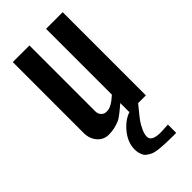

<svg xmlns="http://www.w3.org/2000/svg" viewBox="-269 -695 1020 1020"><g transform="rotate(-45 241.0 -185.0)"><path d="M403.8 254.9H381.8Q263.2 254.9 234.4 240.2Q205.6 225.6 198.2 212.9Q185.1 189.5 185.1 161.1Q185.1 108.4 224.6 60.5Q264.2 12.7 310.1 0H305.7V-67.4Q247.6 -17.1 228 -8.8Q186 8.8 145.5 8.8Q105.5 8.8 80.6 -20.5Q55.7 -49.8 55.7 -92.3V-625H180.7V-130.4Q180.7 -110.8 192.4 -98.6Q204.1 -86.4 219.2 -86.4Q233.9 -86.4 243.7 -88.9Q252.9 -91.8 262.7 -97.7Q272.5 -103.5 277.8 -107.4Q283.2 -111.3 293 -119.6Q302.7 -128.4 305.7 -130.4V-625H430.7V0H372.6Q369.6 3.9 346.7 31.7Q323.7 59.6 313 74.7Q302.2 89.8 290.5 114.7Q278.8 139.6 278.8 159.2Q278.8 195.3 349.1 195.3L403.8 192.4Z"/></g></svg>

Font: Oswald-Regular
Style: Regular
Weight: 400
Designer: vernon adams
Foundry: vernon adams
Version: Version 2.002; ttfautohint (v0.92.18-e454-dirty) -l 8 -r 50 